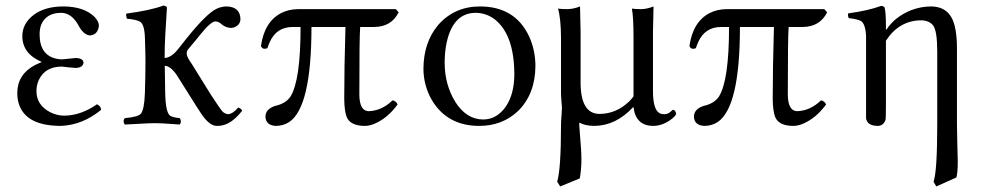

<svg xmlns="http://www.w3.org/2000/svg" viewBox="-20 -442 3561 689"><path d="M110.8 -115.2Q110.8 -65.9 158.7 -40Q183.1 -27.3 210 -26.9Q270 -27.3 328.1 -67.9Q342.3 -61 342.8 -47.9Q277.3 6.3 199.2 9.8Q61 9.8 43.9 -84.5Q42 -96.2 42 -107.9Q42 -174.8 105.5 -208.5Q117.2 -214.4 128.9 -219.2V-220.2Q60.5 -249.5 60.1 -312Q60.1 -357.9 101.6 -389.2Q141.6 -418.5 206.1 -418.9Q281.2 -418.9 319.3 -381.3Q334.5 -365.2 335 -350.1Q331.5 -317.9 304.2 -314.9Q283.2 -314.9 264.6 -345.2L264.2 -346.2Q239.3 -395 200.2 -396Q146 -396 127.9 -353.5Q122.1 -337.9 122.1 -318.8Q122.1 -245.1 181.6 -231.4Q192.4 -229 203.1 -229Q203.6 -229 213.4 -230Q247.6 -233.9 252 -233.9Q278.8 -232.9 279.8 -216.8Q277.3 -198.7 251 -198.2Q247.1 -198.2 227.5 -200.2Q206.5 -202.6 202.1 -203.1Q142.6 -203.1 119.6 -155.8Q110.8 -136.7 110.8 -115.2Z M572.8 -108.9Q574.2 -38.6 590.3 -26.9Q599.6 -20.5 625 -18.1Q633.3 -6.3 625 4.9Q616.2 4.4 596.2 2.9Q558.1 0 537.1 0Q513.7 0 476.6 2.4Q445.8 4.4 427.7 4.9Q419.4 -6.8 427.7 -18.1Q474.6 -22 485.4 -33.7Q498 -49.3 500 -108.9Q502 -175.3 502 -220.7Q502 -248.5 500 -307.1Q498.5 -354.5 482.4 -364.3Q470.2 -371.6 435.1 -375Q431.6 -387.2 433.1 -393.1Q520.5 -404.8 565.9 -421.9Q577.6 -420.9 579.1 -415Q579.1 -413.6 572.8 -311.5Q570.8 -274.9 570.8 -233.9Q593.8 -235.4 616.2 -262.2L651.9 -307.1Q721.7 -394 758.3 -411.1Q775.9 -418.9 793.9 -418.9Q841.8 -417 842.8 -374Q842.8 -353.5 821.3 -344.2Q814.9 -341.8 809.1 -341.8Q789.6 -342.3 773.9 -356Q764.6 -364.7 752.9 -365.2Q736.3 -365.2 696.3 -314.9Q691.4 -309.1 687 -303.2L652.8 -262.2Q649.9 -257.3 649.9 -249Q650.4 -237.3 668 -212.9L736.8 -102.1Q772.5 -46.9 780.3 -40Q790 -32.7 798.8 -32.2Q815.9 -33.7 835 -56.2Q846.7 -51.3 849.1 -44.9Q810.1 5.4 769.5 9.3Q763.7 9.8 757.8 9.8Q732.4 9.8 703.6 -31.7Q695.3 -43.9 685.1 -60.1L614.7 -171.9Q592.8 -204.6 571.3 -206.1Q571.3 -178.2 572.8 -108.9Z M1400.4 -409.2 1410.6 -397.9Q1384.8 -345.7 1322.8 -345.2H1272.5Q1269.5 -309.6 1269.5 -101.1Q1270.5 -43.9 1302.7 -43Q1350.1 -44.4 1388.7 -82Q1402.3 -79.1 1406.7 -66.9Q1370.6 -17.6 1323.2 2.4Q1304.7 9.8 1289.6 9.8Q1236.3 9.8 1223.6 -23.4Q1215.8 -44.9 1215.3 -87.9Q1215.3 -198.7 1219.7 -345.2H1097.7Q1097.7 -57.1 1017.6 -3.9Q996.1 9.8 969.7 9.8Q934.1 7.8 932.6 -22.9Q932.6 -49.3 964.4 -61Q968.3 -62.5 971.7 -63Q1006.8 -71.8 1022.5 -95.7Q1058.6 -153.8 1058.6 -345.2H1030.8Q972.2 -345.2 948.2 -291.5Q943.4 -280.8 939.5 -269Q924.8 -263.2 918 -273.4Q917 -275.9 916.5 -276.9Q928.7 -364.3 989.7 -395.5Q1016.6 -408.7 1048.3 -409.2Z M1499.5 -194.8Q1500 -290 1552.2 -352.1Q1610.4 -418.5 1701.7 -418.9Q1828.1 -418.9 1878.4 -312Q1901.4 -262.2 1901.4 -204.1Q1900.4 -104.5 1839.4 -43.9Q1782.7 9.8 1699.7 9.8Q1586.4 9.8 1530.8 -81.1Q1500 -133.3 1499.5 -194.8ZM1687.5 -396Q1606.4 -396 1583 -290Q1575.7 -255.9 1575.7 -216.8Q1575.7 -138.2 1614.3 -75.7Q1653.8 -13.7 1713.4 -13.2Q1763.7 -13.2 1796.4 -61.5Q1825.2 -105.5 1825.7 -173.8Q1825.7 -314.9 1757.3 -371.1Q1726.1 -395.5 1687.5 -396Z M2251.5 -57.1Q2189.9 9.3 2112.3 9.8Q2078.6 9.3 2059.6 -2Q2059.6 -2 2059.1 -0.5Q2058.6 3.4 2058.6 4.9Q2058.6 11.7 2061 38.6Q2066.4 98.1 2066.4 129.9Q2066.4 168 2060.5 198.2L1990.2 227.1L1979.5 210Q1993.2 164.6 1993.2 6.8Q1993.2 -6.8 1995.1 -28.8Q1996.6 -47.4 1996.6 -56.2Q1996.6 -60.5 1995.1 -74.7Q1993.2 -97.2 1993.2 -106.9V-307.1Q1992.7 -377 1982.4 -411.1Q1995.1 -409.2 2015.6 -409.2Q2039.1 -409.7 2061.5 -418.9Q2061.5 -418 2063.5 -327.1V-142.1Q2064.9 -34.2 2130.4 -33.2Q2191.4 -33.2 2237.8 -78.1Q2247.1 -87.4 2253.4 -96.2V-307.1Q2253.4 -380.4 2247.6 -411.1Q2259.8 -409.2 2281.2 -409.2Q2302.7 -409.7 2325.2 -418.9Q2325.2 -418 2323.2 -327.1V-115.2Q2323.2 -45.9 2349.1 -34.7Q2356.4 -32.2 2364.3 -32.2Q2378.9 -32.2 2391.1 -45.4Q2394 -47.9 2395.5 -47.9Q2401.9 -47.9 2405.8 -37.1Q2406.2 -34.7 2406.2 -33.2Q2406.2 -26.9 2385.3 -11.2Q2355 9.8 2323.2 9.8Q2261.2 8.8 2253.4 -57.1Z M2938 -409.2 2948.2 -397.9Q2922.4 -345.7 2860.4 -345.2H2810.1Q2807.1 -309.6 2807.1 -101.1Q2808.1 -43.9 2840.3 -43Q2887.7 -44.4 2926.3 -82Q2939.9 -79.1 2944.3 -66.9Q2908.2 -17.6 2860.8 2.4Q2842.3 9.8 2827.1 9.8Q2773.9 9.8 2761.2 -23.4Q2753.4 -44.9 2752.9 -87.9Q2752.9 -198.7 2757.3 -345.2H2635.3Q2635.3 -57.1 2555.2 -3.9Q2533.7 9.8 2507.3 9.8Q2471.7 7.8 2470.2 -22.9Q2470.2 -49.3 2502 -61Q2505.9 -62.5 2509.3 -63Q2544.4 -71.8 2560.1 -95.7Q2596.2 -153.8 2596.2 -345.2H2568.4Q2509.8 -345.2 2485.8 -291.5Q2481 -280.8 2477.1 -269Q2462.4 -263.2 2455.6 -273.4Q2454.6 -275.9 2454.1 -276.9Q2466.3 -364.3 2527.3 -395.5Q2554.2 -408.7 2585.9 -409.2Z M3161.1 -335.9Q3191.9 -382.3 3249.5 -405.3Q3283.7 -418.5 3320.3 -418.9Q3388.2 -418.9 3405.8 -350.1Q3414.1 -317.4 3414.1 -268.1V5.9Q3414.1 32.2 3415.5 80.6Q3417 120.1 3417 137.2Q3417 176.8 3412.1 194.8L3339.8 227.1L3330.1 210Q3343.3 172.4 3343.3 5.9V-256.8Q3343.3 -329.6 3329.1 -350.1Q3314.5 -368.7 3285.2 -369.1Q3206.1 -368.2 3159.2 -295.9V-68.8Q3159.2 -17.6 3157.7 -12.2Q3150.9 8.8 3130.9 9.8Q3095.7 9.8 3088.9 -12.7Q3088.4 -14.6 3087.9 -16.1Q3087.9 -18.1 3087.9 -68.8V-312Q3085.9 -356.4 3069.3 -366.7Q3056.6 -373.5 3025.9 -377Q3021.5 -385.3 3023.9 -394Q3095.7 -403.8 3142.1 -420.9Q3151.9 -419.9 3154.3 -415Q3159.2 -398.9 3159.2 -348.1V-335.9Z"/></svg>

Font: Linux Libertine Display O
Style: Regular
Weight: 400
Designer: Philipp H. Poll
Foundry: Philipp H. Poll
Version: Version 5.0.9